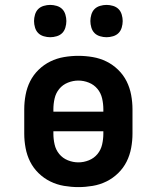

<svg xmlns="http://www.w3.org/2000/svg" viewBox="-20 -756 640 784"><path d="M300 8Q271 8 241.5 3Q212 -2 185.5 -15Q159 -28 137.5 -49Q116 -70 103 -96Q90 -122 84.5 -151.5Q79 -181 79 -210V-310Q79 -339 84.5 -368.5Q90 -398 103 -424Q116 -450 137.5 -471Q159 -492 185.5 -505Q212 -518 241.5 -523Q271 -528 300 -528Q329 -528 358.5 -523Q388 -518 414.5 -505Q441 -492 462.5 -471Q484 -450 497 -424Q510 -398 515.5 -368.5Q521 -339 521 -310V-210Q521 -181 515.5 -151.5Q510 -122 497 -96Q484 -70 462.5 -49Q441 -28 414.5 -15Q388 -2 358.5 3Q329 8 300 8ZM402 -300V-310Q402 -332 397 -354Q392 -376 378 -393Q364 -410 343 -418.5Q322 -427 300 -427Q278 -427 257 -418.5Q236 -410 222 -393Q208 -376 203 -354Q198 -332 198 -310V-300ZM300 -93Q322 -93 343 -101.5Q364 -110 378 -127Q392 -144 397 -166Q402 -188 402 -210V-220H198V-210Q198 -188 203 -166Q208 -144 222 -127Q236 -110 257 -101.5Q278 -93 300 -93ZM415 -604Q402 -604 388.5 -608Q375 -612 366 -621Q357 -630 353 -643.5Q349 -657 349 -670Q349 -683 353 -696.5Q357 -710 366 -719Q375 -728 388.5 -732Q402 -736 415 -736Q428 -736 441.5 -732Q455 -728 464 -719Q473 -710 477 -696.5Q481 -683 481 -670Q481 -657 477 -643.5Q473 -630 464 -621Q455 -612 441.5 -608Q428 -604 415 -604ZM185 -604Q172 -604 158.5 -608Q145 -612 136 -621Q127 -630 123 -643.5Q119 -657 119 -670Q119 -683 123 -696.5Q127 -710 136 -719Q145 -728 158.5 -732Q172 -736 185 -736Q198 -736 211.5 -732Q225 -728 234 -719Q243 -710 247 -696.5Q251 -683 251 -670Q251 -657 247 -643.5Q243 -630 234 -621Q225 -612 211.5 -608Q198 -604 185 -604Z"/></svg>

Font: Iosevka Etoile
Style: Bold
Weight: 700
Designer: Belleve Invis
Foundry: Belleve Invis
Version: Version 28.1.0; ttfautohint (v1.8.4)